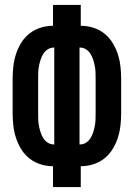

<svg xmlns="http://www.w3.org/2000/svg" viewBox="-20 -755 540 775"><path d="M194 0V-84Q169 -84 144.5 -91.5Q120 -99 100 -114.5Q80 -130 66.5 -151.5Q53 -173 45 -197Q37 -221 34 -246.5Q31 -272 31 -297V-438Q31 -463 34 -488.5Q37 -514 45 -538Q53 -562 66.5 -583.5Q80 -605 100 -620.5Q120 -636 144.5 -643.5Q169 -651 194 -651V-735H306V-651Q331 -651 355.5 -643.5Q380 -636 400 -620.5Q420 -605 433.5 -583.5Q447 -562 455 -538Q463 -514 466 -488.5Q469 -463 469 -438V-297Q469 -272 466 -246.5Q463 -221 455 -197Q447 -173 433.5 -151.5Q420 -130 400 -114.5Q380 -99 355.5 -91.5Q331 -84 306 -84V0ZM197 -172H199V-563H197Q184 -563 173 -556Q162 -549 155 -538Q148 -527 144 -514.5Q140 -502 137.5 -489.5Q135 -477 134.5 -464Q134 -451 134 -438V-297Q134 -284 134.5 -271Q135 -258 137.5 -245.5Q140 -233 144 -220.5Q148 -208 155 -197Q162 -186 173 -179Q184 -172 197 -172ZM301 -172H303Q316 -172 327 -179Q338 -186 345 -197Q352 -208 356 -220.5Q360 -233 362.5 -245.5Q365 -258 365.5 -271Q366 -284 366 -297V-438Q366 -451 365.5 -464Q365 -477 362.5 -489.5Q360 -502 356 -514.5Q352 -527 345 -538Q338 -549 327 -556Q316 -563 303 -563H301Z"/></svg>

Font: Iosevka Term
Style: Bold
Weight: 700
Monospace: yes
Designer: Belleve Invis
Foundry: Belleve Invis
Version: Version 30.0.1